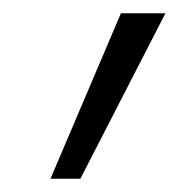

<svg xmlns="http://www.w3.org/2000/svg" viewBox="-20 -678 274 289"><path d="M56 -409 162 -658H229L101 -409Z"/></svg>

Font: Ysabeau Office Light
Style: Regular
Weight: 300
Designer: Christian Thalmann (Catharsis Fonts)
Version: Version 2.001;gftools[0.9.30]; featfreeze: tnum,lnum,ss02